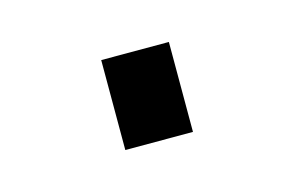

<svg xmlns="http://www.w3.org/2000/svg" viewBox="-34 -173 357 233"><g transform="rotate(-15 144.5 -56.5)"><path d="M102 0V-113H187V0Z"/></g></svg>

Font: Plus Jakarta Text Light
Style: Regular
Weight: 300
Designer: Gumpita Rahayu
Foundry: Tokotype Studio
Version: Version 1.000